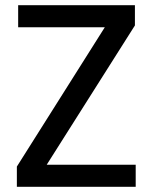

<svg xmlns="http://www.w3.org/2000/svg" viewBox="-20 -720 589 740"><path d="M45 0V-78L384 -615H50V-700H500V-622L160 -85H503V0Z"/></svg>

Font: DM Sans 20pt Medium
Style: Regular
Weight: 500
Version: Version 4.004;gftools[0.9.30]